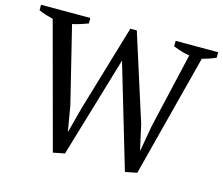

<svg xmlns="http://www.w3.org/2000/svg" viewBox="-101 -833 1135 978"><g transform="rotate(15 467.0 -344.0)"><path d="M796 -646Q775 -649 754 -655.5Q733 -662 710 -671V-700H934V-671Q900 -656 862 -646L695 0L633 12L472 -532L314 0L253 12L76 -646Q56 -651 37 -657Q18 -663 0 -671V-700H260V-671Q241 -664 221 -657.5Q201 -651 178 -646L277 -243L299 -113H301L336 -245L471 -700H505L650 -245L679 -115H681L704 -247Z"/></g></svg>

Font: PT Serif
Style: Regular
Weight: 400
Designer: A.Korolkova, O.Umpeleva, V.Yefimov
Foundry: ParaType Ltd
Version: Version 1.000W OFL; ttfautohint (v1.6)